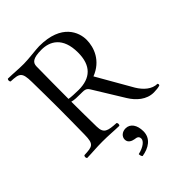

<svg xmlns="http://www.w3.org/2000/svg" viewBox="-248 -775 1121 1121"><g transform="rotate(-45 312.5 -214.5)"><path d="M187 -293C207 -287 232 -287 261 -287C264 -287 268 -287 272 -287C305 -287 310 -276 324 -253L431 -79C460 -32 506 10 566 10C581 10 608 8 618 3C619 0 620 -2 620 -3C620 -5 619 -7 617 -11C572 -11 534 -45 508 -88L383 -306C476 -342 506 -422 506 -486C506 -545 469 -655 284 -655C258 -655 188 -645 148 -645C98 -645 70 -649 20 -650C14 -644 14 -633 20 -627C90 -624 105 -619 106 -536C107 -453 108 -404 108 -321C108 -238 107 -186 106 -103C105 -24 90 -21 20 -18C14 -12 14 -1 20 5C69 4 99 0 150 0C206 0 236 4 286 5C292 -1 292 -12 286 -18C217 -22 190 -27 189 -85C188 -160 187 -221 187 -293ZM189 -583C190 -612 206 -631 278 -631C347 -631 418 -595 418 -468C418 -360 363 -311 266 -311C242 -311 200 -313 187 -316V-321C187 -404 188 -500 189 -583ZM301 41C272 41 251 60 251 84C251 111 276 120 293 123C311 125 324 129 324 149C324 167 298 191 249 202C249 211 251 220 257 226C314 217 363 187 363 127C363 75 339 41 301 41Z"/></g></svg>

Font: Libertinus Serif Display
Style: Regular
Weight: 400
Designer: Philipp H. Poll, Khaled Hosny
Foundry: Caleb Maclennan
Version: Version 7.050;RELEASE